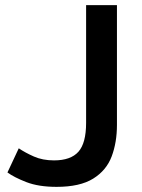

<svg xmlns="http://www.w3.org/2000/svg" viewBox="-20 -713 552 747"><path d="M200 14Q130 14 82.5 -4.5Q35 -23 9 -42L53 -136Q78 -119 112 -104Q146 -89 190 -89Q255 -89 285 -122.5Q315 -156 315 -235V-693H435V-227Q435 -159 414.5 -104.5Q394 -50 342.5 -18Q291 14 200 14Z"/></svg>

Font: Ubuntu Sans SemiBold
Style: Regular
Weight: 600
Designer: Dalton Maag Ltd
Foundry: Dalton Maag Ltd
Version: Version 1.006; ttfautohint (v1.8.4.7-5d5b)